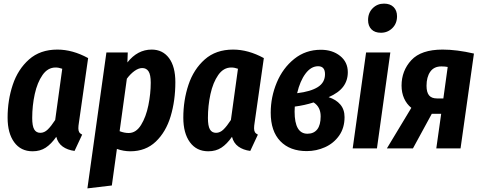

<svg xmlns="http://www.w3.org/2000/svg" viewBox="-20 -820 2652 1061"><path d="M467 -499 416 -142Q413 -124 413 -111Q413 -98 417.5 -90Q422 -82 434 -76L392 14Q353 9 326.5 -10Q300 -29 291 -64Q263 -24 232.5 -4Q202 16 160 16Q95 16 58.5 -34Q22 -84 22 -170Q22 -266 50.5 -351.5Q79 -437 140.5 -491.5Q202 -546 297 -546Q381 -546 467 -499ZM158 -168Q158 -124 169 -105Q180 -86 203 -86Q225 -86 244 -104.5Q263 -123 285 -157L324 -440Q305 -447 287 -447Q244 -447 215 -405.5Q186 -364 172 -300Q158 -236 158 -168Z M568 -530H686L684 -475Q740 -546 818 -546Q879 -546 914 -499Q949 -452 949 -366Q949 -264 923 -177.5Q897 -91 841 -37.5Q785 16 700 16Q663 16 626 3L598 205L463 221ZM813 -363Q813 -407 801 -425.5Q789 -444 766 -444Q746 -444 723.5 -428Q701 -412 681 -385L641 -95Q667 -85 691 -85Q732 -85 759.5 -129.5Q787 -174 800 -238.5Q813 -303 813 -363Z M1438 -499 1387 -142Q1384 -124 1384 -111Q1384 -98 1388.5 -90Q1393 -82 1405 -76L1363 14Q1324 9 1297.5 -10Q1271 -29 1262 -64Q1234 -24 1203.5 -4Q1173 16 1131 16Q1066 16 1029.5 -34Q993 -84 993 -170Q993 -266 1021.5 -351.5Q1050 -437 1111.5 -491.5Q1173 -546 1268 -546Q1352 -546 1438 -499ZM1129 -168Q1129 -124 1140 -105Q1151 -86 1174 -86Q1196 -86 1215 -104.5Q1234 -123 1256 -157L1295 -440Q1276 -447 1258 -447Q1215 -447 1186 -405.5Q1157 -364 1143 -300Q1129 -236 1129 -168Z M1902 -421Q1902 -375 1876.5 -341Q1851 -307 1796 -283Q1837 -270 1860.5 -242.5Q1884 -215 1884 -173Q1884 -113 1854 -70.5Q1824 -28 1776 -6.5Q1728 15 1675 15Q1582 15 1529 -40Q1476 -95 1476 -197Q1476 -284 1509.5 -364Q1543 -444 1606 -494.5Q1669 -545 1753 -545Q1817 -545 1859.5 -511Q1902 -477 1902 -421ZM1622 -305Q1697 -314 1736.5 -339Q1776 -364 1776 -410Q1776 -454 1738 -454Q1699 -454 1668.5 -413.5Q1638 -373 1622 -305ZM1609 -231 1608 -203Q1608 -81 1679 -81Q1714 -81 1733 -105Q1752 -129 1752 -177Q1752 -229 1713 -254Q1663 -238 1609 -231Z M2137 -530 2063 0H1929L2003 -530ZM2014 -709Q2014 -749 2039.5 -774.5Q2065 -800 2102 -800Q2136 -800 2155 -781Q2174 -762 2174 -730Q2174 -690 2148 -664.5Q2122 -639 2085 -639Q2051 -639 2032.5 -658Q2014 -677 2014 -709Z M2599 -524 2525 0H2391L2418 -191H2366L2262 0H2118L2253 -224Q2227 -245 2213 -276.5Q2199 -308 2199 -347Q2199 -429 2253 -487.5Q2307 -546 2426 -546Q2504 -546 2599 -524ZM2337 -346Q2337 -310 2351 -293Q2365 -276 2395 -276H2430L2454 -450Q2439 -453 2419 -453Q2378 -453 2357.5 -423.5Q2337 -394 2337 -346Z"/></svg>

Font: Fira Sans Extra Condensed SemiBold
Style: Italic
Weight: 600
Width: 3
Italic angle: -8°
Designer: Carrois Corporate & Edenspiekermann AG
Foundry: Carrois Corporate GbR & Edenspiekermann AG
Version: Version 4.203